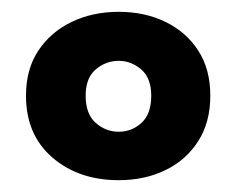

<svg xmlns="http://www.w3.org/2000/svg" viewBox="-20 -725 401 325"><path d="M336 -563Q336 -518 315.5 -486Q295 -454 260 -437Q225 -420 181 -420Q113 -420 68.5 -458.5Q24 -497 24 -563Q24 -608 45 -639.5Q66 -671 101.5 -688Q137 -705 181 -705Q225 -705 260 -688Q295 -671 315.5 -639.5Q336 -608 336 -563ZM181 -622Q159 -622 142 -607.5Q125 -593 125 -563Q125 -532 142 -517Q159 -502 181 -502Q203 -502 219.5 -517Q236 -532 236 -563Q236 -593 219 -607.5Q202 -622 181 -622Z"/></svg>

Font: BalooTamma2Bold
Style: Bold
Weight: 700
Designer: Divya Kowshik, Shuchita Grover and Ek Type
Foundry: Ek Type
Version: Version 1.700